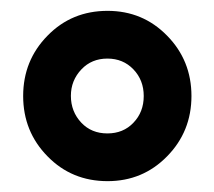

<svg xmlns="http://www.w3.org/2000/svg" viewBox="-20 -727 395 354"><path d="M178.3 -707Q112.3 -707 67.7 -661.3Q22.7 -615.6 22.7 -550Q22.7 -484.4 67.7 -438.7Q112.3 -393 178.3 -393Q243.3 -393 288 -438.7Q333 -484.4 333 -550Q333 -615.6 288 -661.3Q243.3 -707 178.3 -707ZM178 -619Q207 -619 226 -599.1Q245 -579.2 245 -550Q245 -520.4 226 -500.7Q207.3 -481 178 -481Q148.7 -481 130 -500.7Q110.7 -521.2 110.7 -550.3Q110.7 -578.7 130.2 -599.2Q149 -619 178 -619Z"/></svg>

Font: Unageo Variable
Style: Regular
Weight: 300
Designer: Richard Sepsi
Foundry: Richard Sepsi
Version: Version 2.200